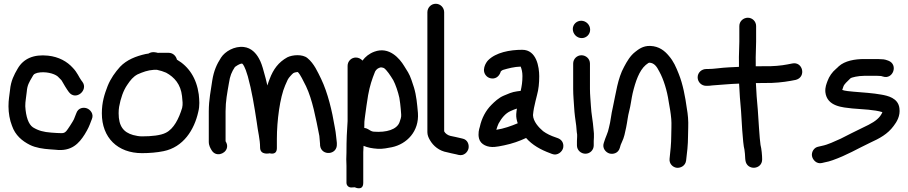

<svg xmlns="http://www.w3.org/2000/svg" viewBox="-20 -785 4814 1018"><path d="M417 -351 411 -359C399.4 -374.4 389.9 -400.8 366.2 -425.2C336.2 -458.6 292.1 -483.8 234.6 -489.9C159.5 -497.8 104.4 -474.9 73.3 -420.5C54.7 -388.6 37.7 -356.6 33.1 -307.5C29.7 -274.3 25 -258.6 25 -221C25 -186.4 31.5 -148.2 43.5 -118.3C60.8 -67.8 97.3 -37.4 138.8 -16.6C168.9 -1.6 209.1 4.5 245.3 6.9L273.5 8.9C359.5 19.9 399.3 -25.2 429.3 -72.9C447.8 -103.3 453.2 -116.3 463.4 -144.1L467.1 -153.4C479 -181.3 458.2 -204.3 440.4 -210.7C423.5 -216.8 394.4 -214.9 384.2 -183.7C379.6 -172.3 377 -165.9 371.8 -152.3C367.6 -142.6 337.6 -96 331.3 -89.7C323.5 -81.9 318.5 -79 306 -79C297.2 -79 289 -79.3 280.8 -79.9L251.8 -81.9C210.9 -84.9 183.6 -92.1 154.5 -110C131.2 -125.9 117.3 -165.4 114 -221.7C114.1 -250.6 118.1 -261.1 121.9 -298.8C124.5 -332.9 134.1 -348.5 150.7 -376.6C160 -393.4 160.2 -392.6 178.7 -398.9C218.4 -407.5 266.1 -396.3 286 -379.7L302.3 -363.3C306 -359.7 307.1 -358 307.9 -356.3C317.8 -338.5 333.3 -312.6 345 -297C381.6 -248.3 449.9 -307.1 417 -351Z M811.7 -415C829 -411.4 847.6 -405.6 860.8 -399.6C904.9 -375.7 938.2 -337.8 945.1 -275.4C947.8 -247.5 950.2 -233.7 945.8 -213.3C928.4 -155.7 901.4 -102.1 859.6 -81.2C832.4 -66.9 783.9 -62 733 -62C719.1 -62 703.1 -64.3 685.8 -69.1C635.2 -83.5 609 -115.4 609 -184.5C609 -196.9 609.9 -208.6 611.6 -218.8C619.5 -263.1 633.9 -305.3 654.6 -334.9C671.6 -360.3 685.7 -377.8 708.8 -390.4C738.7 -403.4 761.6 -412.5 796.9 -415ZM874 -505H824C821.3 -505 822.3 -505.1 817.2 -504.6C807.8 -507.1 787.1 -513.5 767.3 -501C763 -500.5 757.3 -499.6 751.8 -498.5C701.3 -487.2 652.1 -468.2 616.7 -431C590.7 -402.1 567.1 -369.4 550.8 -329.2C534.1 -285.9 520 -243.7 520 -184C520 -54.6 604.2 27 733 27C772.8 27 813.2 23.5 847 16.5C951.7 -4.4 1010.2 -96.3 1031.3 -192.2C1039.7 -225.3 1036.9 -253.2 1033.8 -284.9C1022.2 -370 981.4 -431.8 918.1 -468.8C913.2 -488.5 897 -505 874 -505Z M1766 -21.7V-27C1766 -27.9 1765.9 -29.4 1765.7 -30.5C1762 -56.5 1761.9 -76.8 1755.6 -107.6C1740.5 -197.6 1718.6 -291.3 1682.5 -367C1664.4 -403.1 1645.9 -447.9 1609.8 -477.3C1583.8 -498.7 1530.8 -494.8 1503.3 -481.1C1456.7 -455.2 1429.2 -418.1 1409.7 -366.2C1406 -357.1 1401.6 -344.9 1397.6 -331.8C1392.1 -356.1 1386.1 -379.9 1379.1 -403.7C1371 -434.5 1363.1 -457.7 1352.7 -475.4C1338.2 -501.7 1313.4 -531.1 1272.9 -535.8C1222.5 -541.8 1172.9 -511.9 1152 -479.6C1129.2 -444.1 1113.7 -410.1 1105.3 -357.7C1098.2 -306.4 1087 -256.4 1087 -195V-33C1087 -12.6 1096.5 2 1101.3 10.4C1123.2 48.7 1172.1 32.6 1182.2 2.4C1188.5 -16.4 1178.9 -31.1 1176 -36V-195C1176 -248.6 1185 -293.6 1193.7 -344C1199.5 -383.2 1208.2 -403.5 1225.7 -430C1228.1 -432.8 1247.8 -444.5 1254.7 -446.4C1265.3 -449.4 1265.9 -449.1 1275.1 -432C1279.4 -424.4 1286.3 -406.4 1294 -380.1C1314.5 -306.6 1328.7 -220.5 1341.2 -137.7C1347.3 -86.6 1359 -47.3 1359 -3C1359 40.2 1410.2 27.7 1410.2 27.7C1410.2 27.7 1448 40.3 1448 0V-49C1448 -144 1464 -267.9 1491.9 -332C1503.5 -358.7 1506.1 -367.4 1519.7 -381.8C1534.8 -397.8 1534.2 -399.9 1555.6 -403C1556.5 -403 1556.9 -403 1559.2 -402.9C1573.7 -388.2 1586.6 -358.6 1602.6 -327.8C1636.7 -256 1654.2 -159.9 1673.2 -64.4C1674.1 -54.5 1675.3 -35.4 1677 -21.3V-16C1677 -15.3 1677.1 -13.9 1677.2 -12.9C1684.2 43.3 1769.5 37.6 1766 -21.7Z M1911.4 -106.7C1911.7 -117 1912 -127 1912 -139.3C1912.6 -149.5 1914.8 -161.4 1915.8 -171.2C1920.1 -209.4 1925.9 -240 1931.7 -280C1941.1 -331.4 1951.7 -362.9 1968.8 -405.7C1974.8 -416.8 1984.4 -425.1 1999.7 -428C2005.8 -427.6 2014.6 -424.9 2016 -424C2031.9 -412.2 2049 -386.2 2065.3 -359.5C2077.2 -337.2 2090.7 -297.6 2097.4 -266.6L2101.8 -236C2104.5 -216.8 2105.4 -198.3 2107.1 -177.6C2108.5 -164.7 2103.1 -150.4 2098.5 -137.4C2084.5 -98.3 2029.3 -81.5 1961.1 -86.9C1950 -88.2 1944.3 -92.1 1930.8 -100.5C1924.2 -104.3 1918.3 -106.1 1911.4 -106.7ZM1817 94V184C1817 200 1830.3 209.7 1843.3 209L1861.1 208C1861.1 208 1906 230.4 1906 184V21.6C1906.4 12.4 1907.1 -0.5 1907.6 -11.8C1929.4 -2.5 1953.2 2 1982.4 3.9C2010.2 5.7 2038.2 -0.8 2057.9 -4.5C2137.1 -21.2 2202.9 -88.6 2195.9 -186C2191.6 -233.9 2188.1 -277.4 2174.8 -321.5L2161.7 -360.9C2150.5 -394.5 2137.6 -411.1 2122.3 -436C2099.5 -473.5 2044.4 -540.3 1964.9 -511C1937.5 -500.9 1917.1 -484.3 1901.9 -463.7C1894.4 -472.4 1881.4 -480 1867 -480C1842.7 -480 1823 -460.3 1823 -436V-143C1819.2 -93 1817 -39.5 1817 18V23.3C1816.4 34.9 1816 48.2 1816 59C1816 71 1817 82.7 1817 94Z M2246 -720V-84C2246 -69.2 2251.7 -55.4 2259.3 -42.5C2276.9 -11.3 2308.9 15.6 2351.6 22.6C2363.5 25 2380.7 30.3 2400 33.5L2410.9 36.3C2440 43.5 2459.8 21 2464 2.4C2468 -15.4 2461.5 -45 2430.7 -50.6L2418.6 -53.4C2405.4 -56.4 2386.5 -61 2368 -64.5C2354.1 -67.8 2340.6 -77.4 2335 -88.7V-720C2335 -744.1 2315.7 -765 2290.5 -765C2265.3 -765 2246 -744.1 2246 -720Z M2520 -50C2528.4 -17.7 2566.3 -2.4 2603.3 -6.1C2614.2 -6.9 2632 -9.9 2653.2 -14.5C2696.8 -23.5 2733.7 -36.8 2769.3 -53.4C2802.4 -16 2846.5 8.9 2897.1 27.4L2906.7 31.2C2936.5 43.1 2962.7 18 2966.2 -2.5C2970.5 -27.5 2957 -45.9 2936.5 -52.9L2926.2 -56.6C2901 -65 2878.1 -75.8 2859.5 -89.6C2835.9 -109.4 2806.8 -141.7 2806 -175C2808.3 -200.5 2812.7 -222.7 2819.3 -248.9L2827.2 -280.6C2835.9 -312.4 2839 -343.9 2839 -381C2839 -428.9 2825.4 -521 2749 -521C2681.8 -521 2609.4 -506.7 2568.3 -465.7C2555.7 -453.1 2529.3 -409.3 2561.1 -380.1C2567.8 -373.9 2576.6 -370.4 2585.2 -369.2C2615.1 -365.2 2630.8 -389.1 2635.2 -406.3C2640.2 -410.7 2642.4 -412.7 2646.6 -414.2C2675.2 -422.7 2706.3 -430.8 2740.6 -431.9C2746.1 -418.5 2750 -402.6 2750 -382C2750 -350.3 2746.4 -329.2 2740.7 -303.2C2734.5 -302.4 2728.2 -301.6 2721.9 -300.8C2694.2 -297.4 2672.7 -286.9 2651.5 -278.1C2624.1 -266.8 2601.8 -245.2 2585.3 -228.7C2556.2 -199.5 2533.9 -159.3 2523.8 -111.5C2520.4 -101.2 2513.1 -76.6 2520 -50ZM2720.8 -209.3C2719.3 -201 2717.8 -191 2717.1 -179.6C2716 -162.3 2720.1 -146.3 2725 -131.4C2692 -117.5 2650.8 -102.5 2611.5 -96.8C2614.7 -107.2 2618.8 -120.6 2623.2 -129.4C2639.2 -158.7 2659.6 -184.3 2686.9 -196.1C2700.9 -202.2 2709.1 -206 2720.8 -209.3Z M3129 -57V-77C3129 -83.8 3127.6 -86.3 3127 -98.5C3123.7 -144.7 3115.1 -180.8 3113 -223.3C3111.4 -252.4 3108 -283 3108 -313V-448C3108 -474 3086 -492 3063 -492C3038.7 -492 3019 -472.3 3019 -448V-313C3019 -278.1 3022.5 -246 3024 -217.7C3025.9 -181.3 3030.7 -150.8 3035.2 -118.1C3036.7 -107.4 3036.9 -88.5 3040 -71.3V-60.1C3039.4 -52.5 3039 -45.2 3039 -38V-14C3039 12 3061 30 3084 30C3108.3 30 3128 10.3 3128 -14V-38C3128 -43.7 3129 -50.5 3129 -57ZM3017 -631C3017 -606 3037.3 -583 3064.5 -583C3089.1 -583 3109 -602.9 3109 -627.5C3109 -653.5 3087.5 -675 3061.5 -675C3037.6 -675 3017 -656 3017 -631Z M3266.2 -0.5C3269.4 -13.5 3272.1 -21.3 3277.4 -31.8C3289.5 -56.2 3294.1 -81.8 3300 -109.9C3306.5 -141.3 3308.8 -170 3316.1 -196.3C3323.3 -222.1 3328.5 -265.6 3334.3 -290.2C3349.5 -353.8 3369.1 -410.5 3403.7 -440.5C3416.7 -450.4 3419.3 -452.9 3424.2 -452.6C3447.9 -450.9 3461.4 -434.3 3475.9 -405.3C3498.2 -365.2 3517.2 -303.6 3525.3 -247.1C3531.7 -210.3 3536 -189.1 3539.1 -153.8C3541.4 -128.5 3539 -94.4 3539 -65C3539 -23.8 3534.4 17.6 3530.2 56.1C3526.8 83.2 3547.6 102.2 3567.9 104.5C3587.9 106.8 3614.2 94.6 3617.8 66.1C3622.8 26.1 3628 -16.5 3628 -64C3628 -78.3 3628.3 -93.2 3629 -109C3630.4 -144.8 3627.3 -178.9 3621.7 -209.9C3613.3 -271.3 3600.9 -338.3 3578.7 -393.4C3563.9 -430.1 3552 -459.2 3526 -489.2C3504.8 -514.8 3475.2 -539.7 3428 -541.5C3388.4 -543 3363.8 -522.3 3347.7 -509.7C3321.5 -489.4 3304.7 -460.2 3289.1 -431C3254.8 -369.4 3245.5 -289.1 3229.7 -217.8C3220 -178.5 3217.8 -141 3209 -109.9C3208.8 -109.2 3208.5 -108 3208.3 -107.1C3204.2 -82.2 3190.7 -59.3 3181.2 -26.8C3172.1 0.4 3191.5 22.7 3210.7 28.6C3228.8 34.1 3257.8 28.7 3266.2 -0.5Z M3724 -330H3731C3738.7 -330 3746.3 -330.7 3756.5 -332.1C3802.4 -335 3849.4 -340.2 3898.8 -341.7C3900.7 -293.5 3904.6 -245.3 3909.1 -196C3911.2 -165.4 3917.8 -22.8 3927.1 8.2C3928.8 13.9 3931 46.7 3931 52C3931 52.6 3931 53.7 3931.1 54.5L3932.2 64.8C3939.2 120.9 4021 115.9 4021 60C4021 39.2 4017.9 4.7 4012.3 -16.8C4007.8 -41.9 4000 -172.8 3997.9 -203C3993.5 -251.2 3989.7 -296.2 3987.8 -344.5C4003.9 -344.8 4018.7 -345 4035.6 -345C4082 -343.8 4134.5 -349.4 4172.6 -356.4L4198.7 -361.4C4199.2 -361.5 4200.2 -361.8 4200.9 -362C4256 -377.7 4236.4 -460.4 4180.4 -448.4L4155.2 -443.5C4123.2 -437.1 4076.8 -432.8 4036.4 -434C4019.1 -434 4005.2 -433.9 3987 -433.5V-451.3C3985.9 -493.8 3989 -523.9 3989 -564V-647C3989 -671.3 3969.3 -691 3945 -691C3922 -691 3900 -673 3900 -647V-564C3900 -526.6 3896.9 -497.6 3898 -450.7V-430.5C3881 -429.8 3859.5 -428.6 3845.9 -428C3801.9 -426.1 3767.9 -419 3731 -419H3724C3701 -419 3679 -401 3679 -375C3679 -350.2 3699.2 -330 3724 -330Z M4633 -472H4562C4512.4 -472 4459.6 -462.7 4427.3 -433.6C4422 -428.8 4418.9 -424.6 4412.3 -419.5C4392.8 -403.2 4376.4 -380.4 4367.4 -355.2C4362.5 -340.7 4354.2 -324.4 4356.1 -296.8C4364.7 -219 4449.9 -215.8 4497.5 -210.1C4556.5 -205.2 4615.5 -203.7 4658.6 -190.4C4656.5 -184.7 4652.3 -177.1 4647 -170C4628.6 -145.4 4598.6 -128.7 4555.4 -108.6C4509.1 -86.6 4476.1 -69 4437.5 -49.7C4402.6 -34.7 4372.6 -18.6 4336.7 -11.4L4320.3 -7.6C4295.1 -3.6 4281.9 21.4 4285.1 41.7C4288.2 61 4308.5 86.2 4337.7 79.3L4353.9 75.5C4365.6 73.5 4381.3 69.4 4394.5 64.5C4470.5 37.7 4523.5 5 4593.5 -28.3C4643.3 -51 4686.1 -73.7 4718 -117C4734.3 -138.2 4754.5 -170.2 4748.8 -211.1C4742.2 -266.2 4685.3 -277.4 4654.5 -283.1C4609.5 -291.4 4553.2 -294.9 4505.1 -298.9C4488.7 -300.3 4459.2 -302.8 4445.7 -308.1L4451.7 -326.1C4456.1 -339.4 4471.5 -352.1 4488.7 -369.3C4494 -374.7 4530.6 -383 4562 -383H4631C4636.8 -382.5 4645.2 -382 4651.3 -382C4652.6 -381.7 4655.1 -380.9 4661 -379.3C4714.4 -360.9 4744.8 -442.8 4689.8 -463.4C4681.9 -466.4 4670.2 -471 4653 -471C4643.7 -471 4639.2 -472 4633 -472Z"/></svg>

Font: Just Breathe
Style: Bd
Weight: 400
Foundry: Cannot Into Space Fonts
Version: Version 0.72